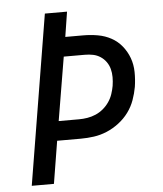

<svg xmlns="http://www.w3.org/2000/svg" viewBox="-53 -781 705 828"><g transform="rotate(-5 300.0 -367.5)"><path d="M51 0 172 -735H268L251 -627H328Q361 -627 392 -621.5Q423 -616 449.5 -601.5Q476 -587 495 -563.5Q514 -540 524.5 -511.5Q535 -483 535.5 -450.5Q536 -418 531 -386Q526 -358 516 -330Q506 -302 488 -277.5Q470 -253 445 -234Q420 -215 392.5 -203.5Q365 -192 336.5 -188Q308 -184 279 -184H177L147 0ZM191 -268H279Q297 -268 315.5 -271Q334 -274 351.5 -281.5Q369 -289 384 -301.5Q399 -314 410 -330Q421 -346 427 -364Q433 -382 436 -399Q439 -418 439 -436.5Q439 -455 434.5 -472Q430 -489 420 -503Q410 -517 395.5 -526.5Q381 -536 364 -539.5Q347 -543 328 -543H237Z"/></g></svg>

Font: Iosevka Custom Medium
Style: Italic
Weight: 500
Italic angle: -9°
Designer: Belleve Invis
Foundry: Belleve Invis
Version: Version 27.0.1